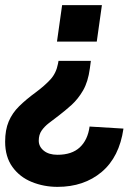

<svg xmlns="http://www.w3.org/2000/svg" viewBox="-54 -513 538 748"><path d="M300 -276 296 -246Q289 -194 269.5 -160.5Q250 -127 224.5 -104Q199 -81 174 -62Q154 -47 136.5 -33.5Q119 -20 108 -4Q97 12 97 35Q97 58 116.5 74Q136 90 170 90Q226 90 257 61Q288 32 295 -20L427 -12Q411 99 342 157Q273 215 170 215Q117 215 70 196Q23 177 -5.5 137.5Q-34 98 -34 39Q-34 -7 -20 -40Q-6 -73 21 -99.5Q48 -126 85 -153Q120 -179 142.5 -203.5Q165 -228 172 -265L174 -276ZM343 -493 323 -351H168L188 -493Z"/></svg>

Font: Hanken Grotesk Black
Style: Italic
Weight: 900
Italic angle: -8°
Designer: Alfredo Marco Pradil
Foundry: Hanken Design Co.
Version: Version 3.013